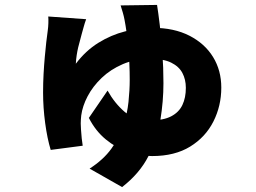

<svg xmlns="http://www.w3.org/2000/svg" viewBox="-20 -661 1040 780"><path d="M330 -583Q324 -567 319.5 -550Q315 -533 312 -523Q309 -510 305 -496.5Q301 -483 297.5 -468Q294 -453 291.5 -436.5Q289 -420 288 -402Q328 -455 379.5 -487Q431 -519 488 -533.5Q545 -548 600 -548Q687 -548 749.5 -516Q812 -484 845.5 -429.5Q879 -375 879 -305Q879 -231 847 -167.5Q815 -104 752.5 -65.5Q690 -27 598 -27Q550 -27 501 -43.5Q452 -60 410 -94.5Q368 -129 341 -182L417 -293Q446 -241 486.5 -206.5Q527 -172 591 -172Q644 -172 675.5 -188.5Q707 -205 721 -234.5Q735 -264 735 -304Q735 -338 721 -364.5Q707 -391 675.5 -406.5Q644 -422 592 -422Q529 -422 479 -400.5Q429 -379 393 -344.5Q357 -310 336 -270Q315 -230 310 -192Q309 -182 308.5 -175Q308 -168 308 -159Q308 -153 309 -135.5Q310 -118 312 -99Q314 -80 316 -69L186 -52Q172 -98 163.5 -161Q155 -224 155 -285Q155 -324 157 -360.5Q159 -397 162 -430Q165 -463 168 -490Q171 -517 174 -537Q176 -551 176.5 -567.5Q177 -584 176 -594ZM618 -641Q623 -610 629 -560Q635 -510 639.5 -448.5Q644 -387 644 -323Q644 -250 631.5 -173.5Q619 -97 583 -26.5Q547 44 476 99L344 24Q400 -12 432.5 -57Q465 -102 481 -150.5Q497 -199 502 -247Q507 -295 507 -337Q507 -403 501 -468.5Q495 -534 486 -580Q483 -596 479 -609.5Q475 -623 470 -639Z"/></svg>

Font: Noto Sans JP Thin Black
Style: Regular
Weight: 900
Version: Version 2.004-H2;hotconv 1.0.118;makeotfexe 2.5.65603